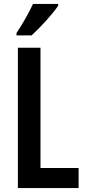

<svg xmlns="http://www.w3.org/2000/svg" viewBox="-20 -1023 436 977"><path d="M276 -994V-1003H148C127 -959 100 -909 64 -855V-843H141C185 -883 251 -955 276 -994ZM71 -66H380V-168H186V-780H71Z"/></svg>

Font: Noto Sans Malayalam UI ExtraCondensed SemiBold
Style: Regular
Weight: 600
Width: 2
Designer: Jelle Bosma - Monotype Design Team
Foundry: Monotype Imaging Inc.
Version: Version 2.104